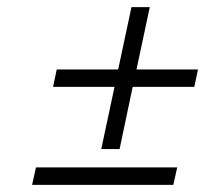

<svg xmlns="http://www.w3.org/2000/svg" viewBox="-20 -536 574 537"><path d="M361.8 -341.8H533.7L523.4 -293H351.1L314.5 -119.1H263.2L300.3 -293H128.4L138.7 -341.8H310.5L347.7 -516.1H398.9ZM475.6 -67.9 464.8 -19H69.8L80.6 -67.9Z"/></svg>

Font: Linux Biolinum Capitals O
Style: Italic Samll Caps
Weight: 400
Italic angle: -12°
Designer: Philipp H. Poll
Foundry: Philipp H. Poll
Version: Version 0.6.2